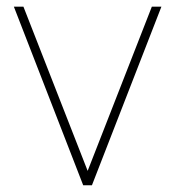

<svg xmlns="http://www.w3.org/2000/svg" viewBox="-20 -548 518 568"><path d="M457.5 -528.3 252 0H227.1H226.1L21 -528.3H49.3L239.3 -42.5L429.2 -528.3Z"/></svg>

Font: Heebo Thin
Style: Regular
Weight: 250
Designer: Oded Ezer
Foundry: Meir Sadan
Version: Version 2.001; ttfautohint (v1.5.14-ce02) -l 8 -r 50 -G 200 